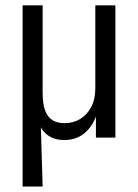

<svg xmlns="http://www.w3.org/2000/svg" viewBox="-20 -506 509 706"><path d="M63.1 180V-486.3H136.8V-165.2Q136.8 -121.9 146.8 -97.4Q156.8 -72.8 174.9 -63Q193 -53.1 217.6 -53.1Q249.2 -53.1 274.7 -68.4Q300.1 -83.7 315.3 -112.3Q330.5 -140.9 330.5 -181.6V-486.3H404.3V0H332.7V-95.2H338.7Q325.3 -47.3 294 -19.2Q262.7 8.9 215.4 8.9Q180.2 8.9 154.8 -9.4Q129.3 -27.7 117 -69.8H129.3L136.8 180Z"/></svg>

Font: Nunito Sans 12pt ExtraLight Condensed
Style: Regular
Weight: 200
Width: 3
Version: Version 3.101;gftools[0.9.27]